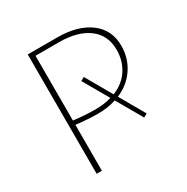

<svg xmlns="http://www.w3.org/2000/svg" viewBox="-153 -788 891 917"><g transform="rotate(-30 293.0 -329.0)"><path d="M393 -268 472 -130 452 -119 371 -260Q326 -245 271 -245Q219 -245 150 -253V0H121V-658H284Q396 -658 462.5 -608.5Q529 -559 529 -471Q529 -403 493 -349Q457 -295 393 -268ZM359 -281 279 -420 299 -431 381 -288Q439 -311 469.5 -358Q500 -405 500 -465Q500 -546 441 -590Q382 -634 280 -634H150V-277Q210 -269 271 -269Q320 -269 359 -281Z"/></g></svg>

Font: Ysabeau Infant Extralight
Style: Regular
Weight: 200
Designer: Christian Thalmann (Catharsis Fonts)
Version: Version 0.003